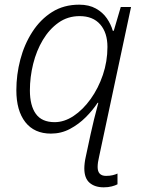

<svg xmlns="http://www.w3.org/2000/svg" viewBox="-20 -562 614 822"><path d="M424 240Q386 240 363.5 220.5Q341 201 341 159Q341 149 342.5 136Q344 123 347 110L368 12Q373 -12 382.5 -50.5Q392 -89 401 -122H398Q377 -90 347 -60Q317 -30 279.5 -10Q242 10 198 10Q127 10 88.5 -39Q50 -88 50 -176Q50 -242 67 -307Q84 -372 118.5 -425.5Q153 -479 203 -510.5Q253 -542 319 -542Q361 -542 390.5 -525.5Q420 -509 437.5 -483.5Q455 -458 463 -430H467L497 -532H541L404 110Q401 122 399.5 133Q398 144 398 153Q398 191 434 191Q450 191 462.5 188Q475 185 483 181V227Q474 232 458.5 236Q443 240 424 240ZM214 -39Q255 -39 295 -65.5Q335 -92 368 -138Q401 -184 420.5 -241.5Q440 -299 440 -361Q440 -422 409 -457.5Q378 -493 321 -493Q270 -493 230.5 -465Q191 -437 163.5 -391Q136 -345 122 -288.5Q108 -232 108 -175Q108 -110 133.5 -74.5Q159 -39 214 -39Z"/></svg>

Font: Noto Sans Light
Style: Italic
Weight: 300
Italic angle: -12°
Designer: Monotype Design Team
Foundry: Monotype Imaging Inc.
Version: Version 2.013; ttfautohint (v1.8.4.7-5d5b)